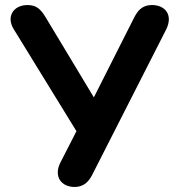

<svg xmlns="http://www.w3.org/2000/svg" viewBox="-20 -733 708 761"><path d="M275 8C316 8 335 -18 348 -45L638 -615C668 -674 634 -713 583 -713C541 -713 524 -688 510 -660L352 -347L163 -661C143 -694 127 -713 89 -713C33 -713 4 -667 34 -618L283 -213L220 -90C191 -34 223 8 275 8Z"/></svg>

Font: SN Pro
Style: Bold
Weight: 700
Designer: Tobias Whetton
Foundry: Supernotes
Version: Version 1.003;Glyphs 3.3 (3324)